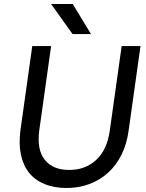

<svg xmlns="http://www.w3.org/2000/svg" viewBox="-20 -930 730 958"><path d="M312 8Q250 8 202.5 -11.5Q155 -31 125.5 -67.5Q96 -104 84.5 -157.5Q73 -211 82 -280L141 -700H235L176 -280Q163 -183 203.5 -132.5Q244 -82 325 -82Q406 -82 460.5 -132.5Q515 -183 528 -280L587 -700H681L622 -280Q613 -212 586.5 -158.5Q560 -105 519 -68Q478 -31 425.5 -11.5Q373 8 312 8ZM235 -910H343L434 -760H342Z"/></svg>

Font: Retni Sans Medium
Style: Italic
Weight: 500
Italic angle: -8°
Designer: Vitaly Kuzmin
Foundry: ParaType Ltd.
Version: Version 1.00;June 10, 2019;FontCreator 11.5.0.2425 64-bit; t